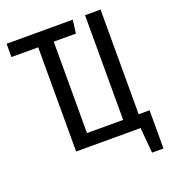

<svg xmlns="http://www.w3.org/2000/svg" viewBox="-150 -799 940 1058"><g transform="rotate(-20 320.5 -270.0)"><path d="M562 -75H626V149H559L546 0H168V-611H11V-689H399L389 -611H259V-75H471V-689H562Z"/></g></svg>

Font: Fira Sans Extra Condensed
Style: Regular
Weight: 400
Width: 1
Designer: Carrois Corporate & Edenspiekermann AG
Foundry: Carrois Corporate GbR & Edenspiekermann AG
Version: Version 4.203